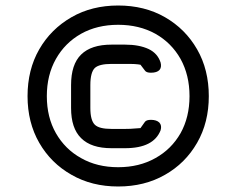

<svg xmlns="http://www.w3.org/2000/svg" viewBox="-20 -684 858 697"><path d="M738 -335C738 -398.5 724 -455.5 695.5 -505C667 -554.5 628.5 -593 579 -621.5C529.5 -650 472.5 -664 409 -664C409 -664 409 -664 409 -664C345.5 -664 289 -650 239.5 -621.5C190 -593 151 -554.5 122.5 -505C94 -455.5 80 -398.5 80 -335C80 -335 80 -335 80 -335C80 -271.5 94 -215 122.5 -165.5C151 -116 190 -77.5 239.5 -49.5C289 -21 345.5 -7 409 -7C409 -7 409 -7 409 -7C472.5 -7 529.5 -21 579 -49.5C628.5 -77.5 667 -116 695.5 -165.5C724 -215 738 -271.5 738 -335C738 -335 738 -335 738 -335ZM150 -335C150 -386 161 -431 183 -470C205 -509 235.5 -539.5 274.5 -561.5C313 -583 358 -594 409 -594C409 -594 409 -594 409 -594C460 -594 505 -583 544 -561.5C583 -539.5 613.5 -509 635.5 -470C657 -431 668 -386 668 -335C668 -335 668 -335 668 -335C668 -284 657 -239 635.5 -200.5C613.5 -162 583 -131.5 544 -110C505 -88 460 -77 409 -77C409 -77 409 -77 409 -77C358 -77 313 -88 274.5 -110C235.5 -131.5 205 -162 183 -200.5C161 -239 150 -284 150 -335C150 -335 150 -335 150 -335ZM434 -146C434 -146 434 -146 434 -146C468.5 -146 497 -151.5 518.5 -162.5C540 -173.5 554.5 -189.5 563 -211C563 -211 563 -211 563 -211C566.5 -222.5 565 -232 558.5 -239C552 -245.5 541.5 -249 528 -249C528 -249 528 -249 528 -249C517 -249 509.5 -246.5 506 -241.5C502 -236 496.5 -228.5 490 -219C490 -219 490 -219 490 -219C485 -218.5 478 -218 469 -217.5C459.5 -216.5 448 -216 434 -216C434 -216 385 -216 385 -216C385 -216 385 -216 385 -216C354.5 -216 334.5 -221 324 -231.5C313.5 -242 308 -262 308 -292C308 -292 308 -375 308 -375C308 -375 308 -375 308 -375C308 -406 313.5 -426.5 324 -437C334.5 -447 355 -452 385 -452C385 -452 434 -452 434 -452C434 -452 434 -452 434 -452C448 -452 459.5 -452 468.5 -451.5C477.5 -451 484.5 -450 490 -449C490 -449 490 -449 490 -449C497 -440 502.5 -433 506 -428C509.5 -422.5 517 -420 528 -420C528 -420 528 -420 528 -420C542.5 -420 553 -423.5 559 -430C564.5 -436.5 566 -445.5 563 -457C563 -457 563 -457 563 -457C556 -479 541.5 -495.5 519.5 -506C497 -516.5 468.5 -522 434 -522C434 -522 385 -522 385 -522C385 -522 385 -522 385 -522C335.5 -522 299 -510 274.5 -486C250 -462 238 -425 238 -375C238 -375 238 -292 238 -292C238 -292 238 -292 238 -292C238 -243 250 -206.5 274.5 -182.5C299 -158 335.5 -146 385 -146C385 -146 434 -146 434 -146Z"/></svg>

Font: Jura-Fortis-Bold
Style: Bold
Weight: 500
Designer: Daniel Johnson, Alexei Vanyashin, Mirko Velimirovic
Foundry: Daniel Johnson
Version: ""